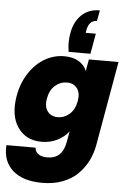

<svg xmlns="http://www.w3.org/2000/svg" viewBox="-88 -939 839 1265"><g transform="rotate(5 331.5 -306.5)"><path d="M482.9 -599.1H338.9Q327.6 -663.1 339.8 -725.1Q352.5 -798.3 398.9 -843.8Q445.3 -889.2 520 -889.2L506.8 -817.9Q453.1 -817.9 441.9 -747.1L439.9 -733.9H506.8ZM22.9 -280.8Q38.6 -368.2 82.5 -434.1Q126.5 -500 186.3 -533.9Q246.1 -567.9 313 -567.9Q370.6 -567.9 408.9 -544.9Q447.3 -522 461.9 -482.9L476.1 -561H671.9L574.2 -5.9Q564 52.2 539.1 101.8Q514.2 151.4 474.1 190.9Q434.1 230.5 374.3 253.2Q314.5 275.9 241.2 275.9Q111.3 275.9 43.9 215.1Q-23.4 154.3 -16.1 48.8H176.8Q178.2 75.7 199.7 90.8Q221.2 106 258.8 106Q358.4 106 377.9 -5.9L391.1 -78.1Q362.3 -39.6 315.4 -16.4Q268.6 6.8 211.9 6.8Q108.9 6.8 54.7 -71.3Q0.5 -149.4 22.9 -280.8ZM426.8 -280.8Q436.5 -335 413.1 -366Q389.6 -397 346.2 -397Q301.8 -397 267.1 -366.5Q232.4 -335.9 223.1 -280.8Q212.9 -226.6 236.8 -195.3Q260.7 -164.1 304.2 -164.1Q348.1 -164.1 382.6 -194.8Q417 -225.6 426.8 -280.8Z"/></g></svg>

Font: Poppins ExtraBold
Style: Italic
Weight: 800
Italic angle: -10°
Designer: Ninad Kale (Devanagari), Jonny Pinhorn (Latin)
Foundry: Indian Type Foundry
Version: Version 3.200;PS 1.000;hotconv 16.6.54;makeotf.lib2.5.65590